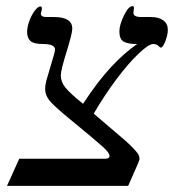

<svg xmlns="http://www.w3.org/2000/svg" viewBox="-20 -609 570 629"><path d="M323.2 -88.9Q338.9 -88.9 338.9 -98.1Q338.9 -107.9 317.9 -127.2Q296.9 -146.5 209.5 -218.3Q155.8 -262.2 141.8 -280Q127.9 -297.9 127.9 -316.9Q127.9 -329.6 131.3 -343Q134.8 -356.4 155.8 -426.3Q160.2 -440.9 160.2 -446.8Q160.2 -464.8 121.1 -464.8Q90.8 -464.8 79.8 -474.6Q68.8 -484.4 68.8 -504.9Q68.8 -520.5 76.4 -541Q84 -561.5 94.5 -574.7Q105 -587.9 111.8 -587.9Q117.2 -587.9 117.2 -582Q117.2 -575.2 115.5 -571.3Q113.8 -567.4 113.8 -564.9Q113.8 -553.2 131.8 -553.2H157.2Q216.8 -553.2 216.8 -515.1Q216.8 -499.5 198.2 -439.5Q179.2 -378.9 179.2 -361.8Q179.2 -340.8 194.3 -322Q209.5 -303.2 252 -269Q300.3 -342.3 342.8 -388.2Q385.3 -434.1 429.2 -464.8Q397 -464.8 384 -473.4Q371.1 -481.9 371.1 -505.9Q371.1 -527.3 386 -558.1Q400.9 -588.9 414.1 -588.9Q418.9 -588.9 418.9 -583L417 -566.9Q417 -553.2 442.9 -553.2H474.1Q500.5 -553.2 515.1 -542.2Q529.8 -531.2 529.8 -511.2Q529.8 -495.1 521.7 -474.1Q513.7 -453.1 506.8 -453.1Q503.9 -453.1 498.5 -459Q492.2 -464.8 481.9 -464.8Q467.3 -464.8 433.8 -433.1Q400.4 -401.4 361.6 -349.6Q322.8 -297.9 287.1 -236.8Q373.5 -163.1 389.4 -149.2Q405.3 -135.3 416.5 -123.5Q427.7 -111.8 432.4 -104.5Q437 -97.2 437 -86.9Q437 -83 399.9 0H2.9L43 -88.9Z"/></svg>

Font: Liberation Serif
Style: Italic
Weight: 400
Italic angle: -16.333°
Designer: Steve Matteson
Foundry: Ascender Corporation
Version: Version 2.1.5